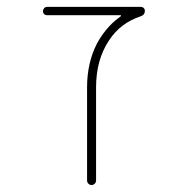

<svg xmlns="http://www.w3.org/2000/svg" viewBox="-20 -564 540 561"><path d="M234.4 -37.1V-308.6Q234.4 -380.9 263.7 -437.5Q289.1 -483.4 325.2 -510.7L333 -516.6Q334 -517.6 333.5 -518.6Q333 -519.5 332 -519.5H118.2Q112.3 -519.5 108.9 -522.9Q105.5 -526.4 105.5 -531.2Q105.5 -536.1 108.9 -540Q112.3 -543.9 118.2 -543.9H391.6Q396.5 -543.9 399.9 -540.5Q403.3 -537.1 403.3 -532.2Q403.3 -520.5 391.6 -516.6Q332 -497.1 298.8 -446.3Q260.7 -389.6 260.7 -308.6V-37.1Q260.7 -31.2 256.8 -27.3Q252.9 -23.4 247.6 -23.4Q242.2 -23.4 238.3 -27.3Q234.4 -31.2 234.4 -37.1Z"/></svg>

Font: Rounded-L Mgen+ 2m thin
Style: Regular
Weight: 100
Designer: [Source Han Sans]
Ryoko NISHIZUKA  (kana & ideographs); Paul D. Hunt (Latin, Greek & Cyrillic); Wenlong ZHANG  (bopomofo
Version: Version 1.059.20150602